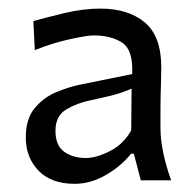

<svg xmlns="http://www.w3.org/2000/svg" viewBox="-20 -791 459 458"><path d="M158.2 -352.5Q102.1 -352.5 71.8 -384Q41.5 -415.5 41.5 -462.9Q41.5 -508.3 63.5 -533.9Q85.4 -559.6 115 -571.5Q144.5 -583.5 167.5 -588.4L295.4 -614.3Q297.9 -671.9 271.5 -689.2Q245.1 -706.5 203.1 -706.5Q188 -706.5 146.7 -697.5Q105.5 -688.5 63 -671.4L59.6 -740.7Q88.9 -749 133.8 -759.8Q178.7 -770.5 219.2 -770.5Q286.1 -770.5 325.4 -737.5Q364.7 -704.6 364.7 -630.4Q364.7 -612.3 363.8 -584.5Q362.8 -556.6 362.8 -530.8V-484.9Q362.8 -432.6 388.2 -360.8H315.9L299.3 -424.3H292.5Q269.5 -395 232.9 -373.8Q196.3 -352.5 158.2 -352.5ZM185.1 -414.1Q209.5 -414.1 241.9 -430.4Q274.4 -446.8 293 -480L293.9 -579.6Q283.7 -574.7 265.1 -568.6Q246.6 -562.5 196.3 -551.8Q164.1 -545.4 138.2 -530Q112.3 -514.6 112.3 -479Q112.3 -443.8 133.1 -429Q153.8 -414.1 185.1 -414.1Z"/></svg>

Font: Pinar DS1 Medium
Style: Regular
Weight: 500
Designer: Amin Abedi
Version: Version 3.000